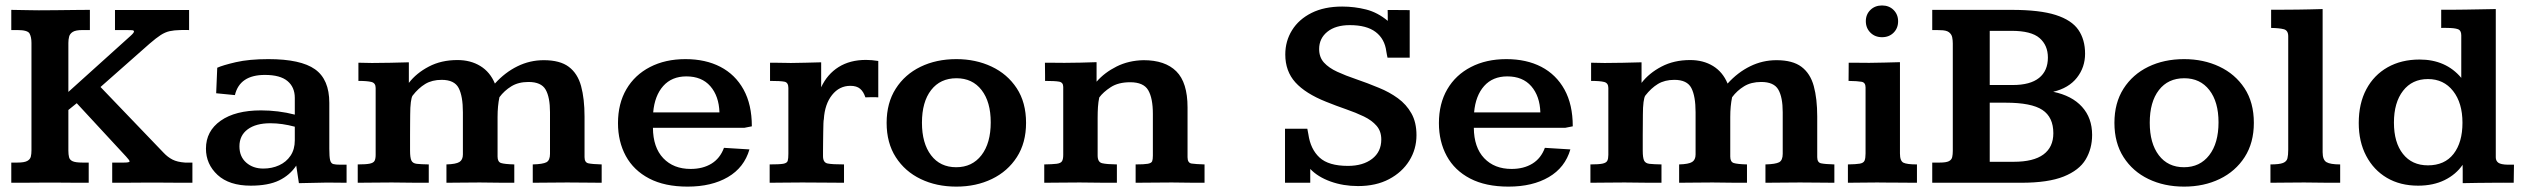

<svg xmlns="http://www.w3.org/2000/svg" viewBox="-20 -672 9287 706"><path d="M21.5 0V-74.2H43.9Q69.3 -74.2 80.1 -80.1Q90.8 -85.9 93.3 -95.9Q95.7 -106 95.7 -118.7V-514.2Q95.7 -536.1 88.6 -548.8Q81.5 -561.5 43.9 -561.5H21.5V-635.7Q61.5 -635.3 92.3 -634.5Q123 -633.8 152.3 -634.3Q163.1 -634.3 183.6 -634.5Q204.1 -634.8 228 -635Q252 -635.3 274.2 -635.5Q296.4 -635.7 310.5 -635.7V-561.5H283.7Q258.3 -561.5 247.6 -554.7Q236.8 -547.9 234.1 -537.1Q231.4 -526.4 231.4 -514.2Q231.4 -512.7 231.4 -494.1Q231.4 -475.6 231.4 -449Q231.4 -422.4 231.4 -396Q231.4 -369.6 231.4 -351.8Q231.4 -334 231.4 -334L459.5 -539.6Q472.7 -551.3 472.7 -556.2Q472.7 -560.5 465.1 -561Q457.5 -561.5 444.8 -561.5H402.8V-635.3Q410.6 -635.3 429.9 -635.3Q449.2 -635.3 472.4 -635.3Q495.6 -635.3 515.1 -635.3Q534.7 -635.3 543.5 -635.3H675.3V-561.5Q668 -561.5 658.2 -561.8Q648.4 -562 643.1 -561.5Q620.1 -561 603.8 -557.4Q587.4 -553.7 571 -543.2Q554.7 -532.7 529.8 -511.2L349.6 -352.1L581.5 -110.4Q596.7 -94.2 614.3 -85.2Q631.8 -76.2 660.2 -74.2Q664.1 -74.2 673.6 -74.2Q683.1 -74.2 687.5 -74.2V0Q679.2 0 659.7 0Q640.1 0 616.7 -0.2Q593.3 -0.5 572 -0.5Q550.8 -0.5 539.1 -0.5Q528.3 -0.5 507.1 -0.5Q485.8 -0.5 462.2 -0.2Q438.5 0 419.2 0Q399.9 0 392.6 0V-74.2H436Q456.5 -74.2 456.5 -78.6Q456.5 -82.5 443.8 -96.2L262.2 -292.5L231.4 -267.6V-117.7Q231.4 -104 233.9 -94Q236.3 -84 247.1 -79.1Q257.8 -74.2 283.2 -74.2H306.2V0Q298.3 0 279.8 0Q261.2 0 238.8 -0.2Q216.3 -0.5 195.8 -0.5Q175.3 -0.5 163.6 -0.5Q152.8 -0.5 132.6 -0.5Q112.3 -0.5 89.6 -0.2Q66.9 0 48.1 0Q29.3 0 21.5 0Z M901.9 10.7Q822.8 10.7 780 -28.8Q737.3 -68.4 737.3 -125.5Q737.3 -189.9 791.3 -228Q845.2 -266.1 939.9 -266.1Q971.2 -266.1 1002.7 -262.2Q1034.2 -258.3 1064 -250.5V-312Q1064 -351.6 1037.1 -374Q1010.3 -396.5 954.1 -396.5Q861.3 -396.5 843.8 -322.3L774.9 -329.1L778.8 -422.9Q798.8 -432.1 847.4 -443.4Q896 -454.6 966.8 -454.6Q1085.9 -454.6 1138.4 -417.2Q1190.9 -379.9 1190.9 -293.9V-125Q1190.9 -95.7 1193.8 -83.5Q1196.8 -71.3 1205.3 -68.8Q1213.9 -66.4 1231.4 -66.4H1254.4V0Q1248.5 0 1232.4 -0.2Q1216.3 -0.5 1199.5 -0.5Q1182.6 -0.5 1174.8 -0.5Q1147.9 0 1126.5 0.5Q1105 1 1079.1 1.5L1069.3 -63Q1045.9 -27.8 1006.1 -8.5Q966.3 10.7 901.9 10.7ZM948.2 -52.2Q980 -52.2 1006.3 -64.2Q1032.7 -76.2 1048.3 -99.4Q1064 -122.6 1064 -156.2V-206.1Q1040.5 -212.4 1018.3 -215.6Q996.1 -218.8 974.1 -218.8Q920.9 -218.8 890.6 -196.3Q860.4 -173.8 860.4 -133.8Q860.4 -96.2 885.3 -74.2Q910.2 -52.2 948.2 -52.2Z M1295.4 0V-67.4Q1325.7 -67.4 1339.6 -70.3Q1353.5 -73.2 1357.4 -80.8Q1361.3 -88.4 1361.3 -102.5V-348.6Q1361.3 -366.7 1345.9 -370.6Q1330.6 -374.5 1297.9 -374.5V-441.4Q1310.5 -441.4 1322.3 -440.9Q1334 -440.4 1347.7 -440.4Q1381.3 -440.4 1414.8 -441.2Q1448.2 -441.9 1483.4 -442.9V-367.2Q1511.2 -403.3 1556.9 -427.2Q1602.5 -451.2 1662.1 -451.2Q1710.4 -451.2 1746.3 -429.2Q1782.2 -407.2 1799.8 -364.7Q1836.9 -405.8 1882.6 -428.2Q1928.2 -450.7 1979.5 -450.7Q2039.1 -450.7 2071.5 -426.3Q2104 -401.9 2116.7 -355.5Q2129.4 -309.1 2129.4 -243.2V-94.2Q2129.4 -74.7 2143.3 -71.5Q2157.2 -68.4 2192.4 -67.4V0Q2162.6 0 2133.1 -0.5Q2103.5 -1 2065.9 -1Q2029.8 -1 1999.8 -0.5Q1969.7 0 1939 0V-67.4Q1976.1 -68.4 1989.3 -75.4Q2002.4 -82.5 2002.4 -106.4V-259.3Q2002.4 -314.5 1986.3 -342.5Q1970.2 -370.6 1923.3 -370.6Q1886.2 -370.6 1860.4 -354.7Q1834.5 -338.9 1816.4 -314.5Q1813 -298.3 1811.3 -280.3Q1809.6 -262.2 1809.6 -241.7V-96.2Q1809.6 -76.7 1822.5 -72.5Q1835.4 -68.4 1871.1 -67.4V0Q1841.3 0 1813.2 -0.2Q1785.2 -0.5 1744.1 -1Q1706.5 -1 1678.5 -0.5Q1650.4 0 1621.6 0V-67.4Q1656.7 -68.4 1669.4 -76.4Q1682.1 -84.5 1682.1 -104V-259.3Q1682.1 -318.4 1666.5 -348.4Q1650.9 -378.4 1604 -378.4Q1568.8 -378.4 1543.7 -363.3Q1518.6 -348.1 1497.1 -320.3Q1493.2 -314.9 1490.7 -296.4Q1488.3 -277.8 1488.3 -250Q1488.3 -236.3 1488 -216.3Q1487.8 -196.3 1487.8 -175.8Q1487.8 -155.3 1487.8 -139.2Q1487.8 -123 1487.8 -117.7Q1487.8 -92.3 1492.7 -81.8Q1497.6 -71.3 1512.5 -69.6Q1527.3 -67.9 1556.6 -67.4V0Q1524.4 0 1494.1 -0.2Q1463.9 -0.5 1420.9 -1Q1382.3 -1 1353.5 -0.5Q1324.7 0 1295.4 0Z M2508.3 14.2Q2424.3 14.2 2367.2 -15.6Q2310.1 -45.4 2281.2 -98.4Q2252.4 -151.4 2252.4 -219.2Q2252.4 -291 2283.2 -343.8Q2314 -396.5 2370.1 -425.5Q2426.3 -454.6 2500.5 -454.6Q2574.2 -454.6 2628.9 -426.3Q2683.6 -397.9 2714.1 -342.8Q2744.6 -287.6 2744.6 -207.5L2717.3 -202.1H2380.9Q2381.3 -129.9 2418.9 -90.3Q2456.5 -50.8 2519.5 -50.8Q2564.5 -50.8 2596.2 -70.3Q2627.9 -89.8 2642.1 -128.4L2735.8 -122.6Q2716.3 -55.7 2656.5 -20.8Q2596.7 14.2 2508.3 14.2ZM2381.8 -258.8H2625.5Q2623.5 -318.8 2592 -355Q2560.5 -391.1 2503.9 -391.1Q2450.2 -391.1 2418.7 -355.7Q2387.2 -320.3 2381.8 -258.8Z M2810.1 0V-67.4Q2845.7 -67.4 2859.9 -69.8Q2874 -72.3 2876.5 -80.6Q2878.9 -88.9 2878.9 -106.9V-348.6Q2878.9 -368.7 2864.5 -371.6Q2850.1 -374.5 2811.5 -374.5V-441.4Q2821.3 -441.4 2839.4 -441.2Q2857.4 -440.9 2872.6 -440.7Q2887.7 -440.4 2887.7 -440.4Q2914.6 -440.4 2942.4 -441.4Q2970.2 -442.4 2999.5 -442.9V-351.1Q3022 -399.4 3063.7 -425.5Q3105.5 -451.7 3164.1 -451.7Q3185.5 -451.7 3209.5 -447.8V-314Q3199.2 -314.9 3185.5 -314.7Q3171.9 -314.5 3162.1 -314Q3155.3 -335 3142.6 -345.7Q3129.9 -356.4 3106.9 -356.4Q3066.4 -356.4 3039.6 -322.8Q3012.7 -289.1 3009.3 -233.4Q3008.3 -231 3007.8 -218Q3007.3 -205.1 3007.1 -187Q3006.8 -168.9 3006.6 -150.1Q3006.3 -131.3 3006.3 -117.2Q3006.3 -103 3006.3 -97.7Q3006.3 -74.2 3023.2 -70.8Q3040 -67.4 3083.5 -67.4V0Q3046.9 0 3012.2 -0.5Q2977.5 -1 2929.7 -1Q2890.6 -1 2864.5 -0.5Q2838.4 0 2810.1 0Z M3496.6 14.2Q3423.3 14.2 3365.5 -13.7Q3307.6 -41.5 3273.9 -94Q3240.2 -146.5 3240.2 -220.2Q3240.2 -293.5 3273.7 -345.9Q3307.1 -398.4 3365 -426.5Q3422.9 -454.6 3496.6 -454.6Q3567.9 -454.6 3626 -427.2Q3684.1 -399.9 3718.5 -347.7Q3752.9 -295.4 3752.9 -220.2Q3752.9 -147 3719.2 -94.5Q3685.5 -42 3627.4 -13.9Q3569.3 14.2 3496.6 14.2ZM3496.1 -57.1Q3554.7 -57.1 3588.9 -101.3Q3623 -145.5 3623 -222.2Q3623 -297.4 3589.4 -340.8Q3555.7 -384.3 3497.1 -384.3Q3437.5 -384.3 3403.8 -340.8Q3370.1 -297.4 3370.1 -220.7Q3370.1 -145 3403.6 -101.1Q3437 -57.1 3496.1 -57.1Z M3819.8 0Q3819.8 -2.4 3819.8 -12.2Q3819.8 -22 3819.8 -33.9Q3819.8 -45.9 3819.8 -55.4Q3819.8 -64.9 3819.8 -67.4Q3850.6 -67.9 3865.5 -69.8Q3880.4 -71.8 3885 -79.1Q3889.6 -86.4 3889.6 -102.5V-352.5Q3889.6 -369.1 3874.3 -371.8Q3858.9 -374.5 3822.8 -374.5Q3822.8 -377.9 3822.8 -393.1Q3822.8 -408.2 3822.5 -423.1Q3822.3 -438 3822.3 -441.4Q3841.8 -441.4 3859.6 -441.2Q3877.4 -440.9 3894 -440.9Q3924.3 -440.9 3953.1 -441.7Q3981.9 -442.4 4012.2 -443.4V-371.6Q4041.5 -405.3 4085.9 -427.5Q4130.4 -449.7 4185.1 -450.7Q4264.2 -450.7 4305.4 -409.7Q4346.7 -368.7 4346.7 -276.9V-93.8Q4346.7 -72.8 4361.8 -70.6Q4377 -68.4 4409.2 -67.4V0Q4381.3 0 4354.5 -0.2Q4327.6 -0.5 4289.1 -1Q4251.5 -1 4219.2 -0.5Q4187 0 4155.8 0V-67.4Q4187.5 -67.4 4200.7 -69.8Q4213.9 -72.3 4216.6 -79.1Q4219.2 -85.9 4219.2 -99.6V-253.4Q4219.2 -311 4202.1 -340.3Q4185.1 -369.6 4135.7 -369.6Q4092.3 -369.6 4064.5 -351.6Q4036.6 -333.5 4022 -313.5Q4018.6 -297.4 4017.3 -278.6Q4016.1 -259.8 4016.1 -238.8V-100.1Q4016.1 -75.7 4032.7 -71.8Q4049.3 -67.9 4086.9 -67.4V0Q4054.7 0 4024.2 -0.2Q3993.7 -0.5 3950.2 -1Q3910.6 -1 3880.4 -0.5Q3850.1 0 3819.8 0Z M4973.6 12.2Q4919.4 12.2 4872.6 -4.6Q4825.7 -21.5 4797.9 -50.8V0Q4782.2 0 4762.5 0Q4742.7 0 4726.3 0Q4710 0 4705.1 0V-198.7H4787.1Q4788.1 -193.4 4789.1 -188.2Q4790 -183.1 4791 -178.2Q4798.8 -123.5 4832 -92.8Q4865.2 -62 4936.5 -62Q4991.7 -62 5025.4 -87.9Q5059.1 -113.8 5059.1 -159.2Q5059.1 -189.5 5041.7 -209.5Q5024.4 -229.5 4995.1 -243.7Q4965.8 -257.8 4929.7 -270.3Q4893.6 -282.7 4856 -297.9Q4780.3 -328.1 4743.2 -369.1Q4706.1 -410.2 4706.1 -471.7Q4706.1 -521 4731 -561Q4755.9 -601.1 4802.7 -624.5Q4849.6 -647.9 4915.5 -647.9Q4960.4 -647.9 5002.9 -637.2Q5045.4 -626.5 5083 -595.2Q5083 -606.9 5082.8 -621.1Q5082.5 -635.3 5082.5 -635.3Q5087.9 -635.3 5101.8 -635.3Q5115.7 -635.3 5132.8 -635Q5149.9 -634.8 5163.6 -634.8V-460H5082Q5080.6 -466.3 5079.6 -471.7Q5078.6 -477.1 5077.6 -482.9Q5071.8 -528.8 5038.6 -554.2Q5005.4 -579.6 4943.4 -579.6Q4891.1 -579.6 4860.8 -555.2Q4830.6 -530.8 4830.6 -491.7Q4830.6 -461.4 4848.4 -441.9Q4866.2 -422.4 4897 -408.2Q4927.7 -394 4967.3 -380.6Q5006.8 -367.2 5050.3 -349.1Q5088.9 -333.5 5120.1 -310.8Q5151.4 -288.1 5169.9 -255.1Q5188.5 -222.2 5188.5 -174.8Q5188.5 -123.5 5162.1 -81.1Q5135.7 -38.6 5087.6 -13.2Q5039.6 12.2 4973.6 12.2Z M5526.9 14.2Q5442.9 14.2 5385.7 -15.6Q5328.6 -45.4 5299.8 -98.4Q5271 -151.4 5271 -219.2Q5271 -291 5301.8 -343.8Q5332.5 -396.5 5388.7 -425.5Q5444.8 -454.6 5519 -454.6Q5592.8 -454.6 5647.5 -426.3Q5702.1 -397.9 5732.7 -342.8Q5763.2 -287.6 5763.2 -207.5L5735.8 -202.1H5399.4Q5399.9 -129.9 5437.5 -90.3Q5475.1 -50.8 5538.1 -50.8Q5583 -50.8 5614.7 -70.3Q5646.5 -89.8 5660.6 -128.4L5754.4 -122.6Q5734.9 -55.7 5675 -20.8Q5615.2 14.2 5526.9 14.2ZM5400.4 -258.8H5644Q5642.1 -318.8 5610.6 -355Q5579.1 -391.1 5522.5 -391.1Q5468.8 -391.1 5437.3 -355.7Q5405.8 -320.3 5400.4 -258.8Z M5828.1 0V-67.4Q5858.4 -67.4 5872.3 -70.3Q5886.2 -73.2 5890.1 -80.8Q5894 -88.4 5894 -102.5V-348.6Q5894 -366.7 5878.7 -370.6Q5863.3 -374.5 5830.6 -374.5V-441.4Q5843.3 -441.4 5855 -440.9Q5866.7 -440.4 5880.4 -440.4Q5914.1 -440.4 5947.5 -441.2Q5981 -441.9 6016.1 -442.9V-367.2Q6043.9 -403.3 6089.6 -427.2Q6135.3 -451.2 6194.8 -451.2Q6243.2 -451.2 6279.1 -429.2Q6314.9 -407.2 6332.5 -364.7Q6369.6 -405.8 6415.3 -428.2Q6460.9 -450.7 6512.2 -450.7Q6571.8 -450.7 6604.2 -426.3Q6636.7 -401.9 6649.4 -355.5Q6662.1 -309.1 6662.1 -243.2V-94.2Q6662.1 -74.7 6676 -71.5Q6689.9 -68.4 6725.1 -67.4V0Q6695.3 0 6665.8 -0.5Q6636.2 -1 6598.6 -1Q6562.5 -1 6532.5 -0.5Q6502.4 0 6471.7 0V-67.4Q6508.8 -68.4 6522 -75.4Q6535.2 -82.5 6535.2 -106.4V-259.3Q6535.2 -314.5 6519 -342.5Q6502.9 -370.6 6456.1 -370.6Q6418.9 -370.6 6393.1 -354.7Q6367.2 -338.9 6349.1 -314.5Q6345.7 -298.3 6344 -280.3Q6342.3 -262.2 6342.3 -241.7V-96.2Q6342.3 -76.7 6355.2 -72.5Q6368.2 -68.4 6403.8 -67.4V0Q6374 0 6345.9 -0.2Q6317.9 -0.5 6276.9 -1Q6239.3 -1 6211.2 -0.5Q6183.1 0 6154.3 0V-67.4Q6189.5 -68.4 6202.1 -76.4Q6214.8 -84.5 6214.8 -104V-259.3Q6214.8 -318.4 6199.2 -348.4Q6183.6 -378.4 6136.7 -378.4Q6101.6 -378.4 6076.4 -363.3Q6051.3 -348.1 6029.8 -320.3Q6025.9 -314.9 6023.4 -296.4Q6021 -277.8 6021 -250Q6021 -236.3 6020.8 -216.3Q6020.5 -196.3 6020.5 -175.8Q6020.5 -155.3 6020.5 -139.2Q6020.5 -123 6020.5 -117.7Q6020.5 -92.3 6025.4 -81.8Q6030.3 -71.3 6045.2 -69.6Q6060.1 -67.9 6089.4 -67.4V0Q6057.1 0 6026.9 -0.2Q5996.6 -0.5 5953.6 -1Q5915 -1 5886.2 -0.5Q5857.4 0 5828.1 0Z M6774.9 0V-67.4Q6805.2 -67.9 6818.8 -70.3Q6832.5 -72.8 6836.2 -81.5Q6839.8 -90.3 6839.8 -107.9V-350.6Q6839.8 -368.7 6825.2 -371.3Q6810.5 -374 6777.3 -374.5Q6777.3 -391.6 6777.6 -408.2Q6777.8 -424.8 6777.8 -441.4Q6797.9 -441.4 6816.7 -441.2Q6835.4 -440.9 6853.5 -440.9Q6880.9 -441.4 6909.2 -441.9Q6937.5 -442.4 6966.3 -443.4V-107.4Q6966.3 -80.1 6979.2 -73.7Q6992.2 -67.4 7028.8 -67.4V0Q7013.7 0 6993.2 -0.2Q6972.7 -0.5 6951.4 -0.5Q6930.2 -0.5 6911.9 -0.7Q6893.6 -1 6882.8 -1Q6850.1 -1 6825.7 -0.5Q6801.3 0 6774.9 0ZM6900.4 -535.2Q6874.5 -535.2 6857.7 -552Q6840.8 -568.8 6840.8 -594.2Q6840.8 -619.1 6857.7 -635.5Q6874.5 -651.9 6900.4 -651.9Q6926.3 -651.9 6942.9 -635.3Q6959.5 -618.7 6959.5 -593.8Q6959.5 -568.4 6942.9 -551.8Q6926.3 -535.2 6900.4 -535.2Z M7085 0V-74.2H7112.3Q7136.2 -74.2 7146.2 -79.3Q7156.2 -84.5 7158.4 -94.2Q7160.6 -104 7160.6 -117.2V-512.2Q7160.6 -523.9 7158.4 -534.9Q7156.2 -545.9 7146.5 -553.5Q7136.7 -561 7114.7 -561Q7109.9 -561.5 7100.6 -561.5Q7091.3 -561.5 7085 -561.5V-635.7H7377.4Q7480.5 -635.7 7539.1 -616.9Q7597.7 -598.1 7622.3 -562.3Q7647 -526.4 7647 -474.6Q7647 -424.3 7616.9 -386.2Q7586.9 -348.1 7529.8 -334.5Q7598.6 -320.3 7635.7 -279.3Q7672.9 -238.3 7672.9 -175.8Q7672.9 -125.5 7649.2 -85.7Q7625.5 -45.9 7568.4 -22.9Q7511.2 0 7412.6 0ZM7296.4 -77.1H7384.8Q7457.5 -77.1 7493.9 -104Q7530.3 -130.9 7530.3 -182.1Q7530.3 -241.2 7490 -267.8Q7449.7 -294.4 7355.5 -294.4H7296.4ZM7296.4 -359.4H7381.3Q7445.3 -359.4 7477.8 -385.5Q7510.3 -411.6 7510.3 -460.4Q7510.3 -505.4 7479.7 -532Q7449.2 -558.6 7376.5 -558.6H7296.4Z M8011.2 14.2Q7938 14.2 7880.1 -13.7Q7822.3 -41.5 7788.6 -94Q7754.9 -146.5 7754.9 -220.2Q7754.9 -293.5 7788.3 -345.9Q7821.8 -398.4 7879.6 -426.5Q7937.5 -454.6 8011.2 -454.6Q8082.5 -454.6 8140.6 -427.2Q8198.7 -399.9 8233.2 -347.7Q8267.6 -295.4 8267.6 -220.2Q8267.6 -147 8233.9 -94.5Q8200.2 -42 8142.1 -13.9Q8084 14.2 8011.2 14.2ZM8010.7 -57.1Q8069.3 -57.1 8103.5 -101.3Q8137.7 -145.5 8137.7 -222.2Q8137.7 -297.4 8104 -340.8Q8070.3 -384.3 8011.7 -384.3Q7952.1 -384.3 7918.5 -340.8Q7884.8 -297.4 7884.8 -220.7Q7884.8 -145 7918.2 -101.1Q7951.7 -57.1 8010.7 -57.1Z M8328.6 0Q8328.6 -2.4 8328.6 -12.2Q8328.6 -22 8328.6 -33.9Q8328.6 -45.9 8328.6 -55.4Q8328.6 -64.9 8328.6 -67.4Q8361.3 -67.4 8374.8 -72.8Q8388.2 -78.1 8391.1 -89.8Q8394 -101.6 8394 -121.6V-538.6Q8394 -560.1 8377.9 -564.5Q8361.8 -568.8 8331.1 -569.3V-636.2Q8342.3 -636.2 8362.3 -636.2Q8382.3 -636.2 8401.4 -636.5Q8420.4 -636.7 8428.7 -636.7Q8451.2 -637.2 8473.6 -637.5Q8496.1 -637.7 8520.5 -638.7V-112.3Q8520.5 -84 8534.7 -75.7Q8548.8 -67.4 8585 -67.4V0Q8554.2 0 8523.4 -0.2Q8492.7 -0.5 8452.6 -1Q8414.6 -1 8386 -0.5Q8357.4 0 8328.6 0Z M8871.6 10.7Q8805.7 10.7 8756.8 -18.1Q8708 -46.9 8680.7 -98.9Q8653.3 -150.9 8653.3 -219.7Q8653.3 -291.5 8681.2 -343.8Q8709 -396 8759.5 -424.6Q8810.1 -453.1 8877 -453.1Q8973.6 -453.1 9030.3 -385.7V-542.5Q9030.3 -560.5 9017.3 -564.9Q9004.4 -569.3 8978.5 -569.3Q8973.6 -569.8 8968 -569.6Q8962.4 -569.3 8956.5 -569.3V-636.2Q8978 -635.7 8999 -636.2Q9020 -636.7 9045.4 -636.7Q9075.2 -637.2 9103 -637.7Q9130.9 -638.2 9157.2 -638.7V-93.3Q9157.2 -80.6 9166.5 -73.7Q9175.8 -66.9 9201.7 -66.4Q9204.6 -66.4 9212.2 -66.4Q9219.7 -66.4 9224.1 -66.4L9223.1 0Q9205.6 0 9186.3 -0.2Q9167 -0.5 9148.9 0Q9120.1 0 9091.8 0.5Q9063.5 1 9035.6 1.5Q9035.6 -2 9035.6 -15.1Q9035.6 -28.3 9035.6 -43.2Q9035.6 -58.1 9035.2 -65.9Q9010.7 -30.3 8969 -9.8Q8927.2 10.7 8871.6 10.7ZM8907.7 -64Q8969.2 -64 9002 -106.2Q9034.7 -148.4 9034.7 -220.7Q9034.7 -293.5 9000.2 -337.4Q8965.8 -381.3 8907.7 -381.3Q8849.6 -381.3 8816.2 -338.1Q8782.7 -294.9 8782.7 -221.2Q8782.7 -147.9 8815.9 -106Q8849.1 -64 8907.7 -64Z"/></svg>

Font: Kameron SemiBold
Style: Regular
Weight: 600
Designer: Vernon Adams
Foundry: Vernon Adams
Version: Version 1.100